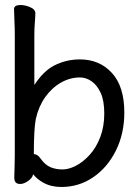

<svg xmlns="http://www.w3.org/2000/svg" viewBox="-20 -729 540 766"><path d="M60 5Q37 5 37 -20Q37 -32 38 -58Q39 -84 39 -110V-589Q39 -619 37.5 -647.5Q36 -676 36 -693Q36 -709 62 -709Q79 -709 99 -701Q121 -692 121 -676Q121 -664 119 -639Q117 -614 117 -589V-390Q153 -445 195 -467Q243 -492 299 -492Q377 -492 426.5 -438Q476 -384 476 -280Q476 -196 442.5 -128.5Q409 -61 352 -22Q295 17 225 17Q184 17 153 0Q128 -14 112 -34L111 -30Q108 -18 91.5 -6.5Q75 5 60 5ZM116 -114Q130 -114 142 -96Q161 -70 182.5 -61.5Q204 -53 229 -53Q254 -53 282.5 -67.5Q311 -82 337.5 -111Q364 -140 380 -182Q396 -224 396 -276Q396 -328 381.5 -359Q367 -390 345 -405Q323 -420 299 -420Q259 -420 222.5 -399Q186 -378 160 -341Q134 -304 123 -255Q115 -215 115 -114Q116 -114 116 -114Z"/></svg>

Font: Moon Stars Kai HW
Style: Bold
Weight: 700
Designer: GuiWonder
Version: Version 1.101